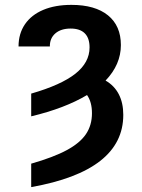

<svg xmlns="http://www.w3.org/2000/svg" viewBox="-20 -557 579 784"><path d="M345.7 -363.3Q345.7 -401.4 326.2 -420.9Q306.6 -440.4 268.6 -440.4Q229 -440.4 206.1 -420.7Q183.1 -400.9 183.6 -367.2H55.7Q55.7 -419.4 81.8 -457.8Q107.9 -496.1 156.5 -516.6Q205.1 -537.1 271.5 -537.1Q368.2 -537.1 420.9 -494.4Q473.6 -451.7 473.6 -373Q473.6 -293.5 411.1 -228Q446.8 -207.5 465.1 -172.1Q483.4 -136.7 483.4 -87.9Q483.4 26.4 389.2 100.1Q294.9 173.8 107.4 207V111.3Q199.2 85 252.9 55.9Q306.6 26.9 331.1 -9.5Q355.5 -45.9 355.5 -94.7Q355.5 -140.6 335.4 -168.9Q244.6 -114.7 107.4 -82V-174.8Q229.5 -210 287.6 -255.9Q345.7 -301.8 345.7 -363.3Z"/></svg>

Font: Pretendard Std SemiBold
Style: Regular
Weight: 600
Designer: Base glyphs from Inter by Rasmus Andersson; Hangeul glyphs from Noto Sans CJK(Source Han Sans) by Jang Soo-young and Kan
Foundry: Kil Hyung-jin
Version: Version 1.309